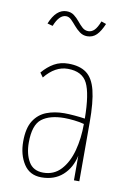

<svg xmlns="http://www.w3.org/2000/svg" viewBox="-79 -715 509 775"><g transform="rotate(10 175.0 -328.0)"><path d="M146 11Q98 11 73.5 -27Q49 -65 49 -119Q49 -174 68.5 -204.5Q88 -235 120.5 -247.5Q153 -260 193 -260Q210 -260 234.5 -258Q259 -256 278 -253Q277 -355 256 -397Q235 -439 176 -439Q124 -439 82 -387L69 -405Q91 -431 116.5 -445.5Q142 -460 175 -460Q221 -460 248.5 -440Q276 -420 288 -372.5Q300 -325 300 -241V0H278V-101Q267 -50 233 -19.5Q199 11 146 11ZM72 -119Q72 -72 90.5 -40.5Q109 -9 150 -9Q194 -9 222.5 -40Q251 -71 264.5 -121.5Q278 -172 278 -231Q260 -236 237 -238.5Q214 -241 197 -241Q137 -241 104.5 -216Q72 -191 72 -119ZM276 -651 296 -644Q283 -613 267.5 -597.5Q252 -582 229 -582Q212 -582 198.5 -592Q185 -602 174.5 -614.5Q164 -627 154 -637Q144 -647 132 -647Q104 -647 85 -599L63 -605Q88 -667 131 -667Q149 -667 161.5 -657.5Q174 -648 184.5 -635Q195 -622 205.5 -612.5Q216 -603 230 -603Q244 -603 255 -614Q266 -625 276 -651Z"/></g></svg>

Font: Inconsolata ExtraCondensed ExtraLight
Style: Regular
Weight: 200
Width: 2
Monospace: yes
Designer: Raph Levien, Cyreal, Brenton Simpson
Foundry: Raph Levien, Cyreal, Google
Version: Version 3.001; ttfautohint (v1.8.2.53-6de2)